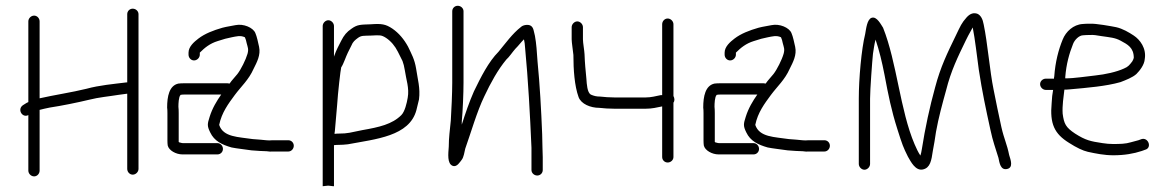

<svg xmlns="http://www.w3.org/2000/svg" viewBox="-20 -554 4043 664"><path d="M420 -505V-269H417C371.5 -263.3 324 -259.3 279 -247C230.1 -234.8 165.3 -225.1 117 -214V-480C117 -490.6 108.6 -500 98 -500C87.4 -500 78 -490.6 78 -480V-201C70.5 -197.8 65.6 -193.8 59 -190C38.7 -175.5 57.3 -145 78 -156V36C78 46.6 87.4 56 98 56C108.6 56 117 46.6 117 36V-174C127 -176.7 138.7 -179.3 152 -182C190.7 -187.7 249.7 -199.7 288 -209C321.8 -217.7 357.6 -220.6 390 -226L420 -230V30C420 40.6 428.4 50 439 50C449.6 50 459 40.6 459 30V-505C459 -515.6 449.6 -524 439 -524C428.4 -524 420 -515.6 420 -505Z M671 -365V-372C688.1 -389.1 706 -403.7 733 -412L759 -420C767.7 -422 775 -423.7 781 -425C795.9 -427.7 811.3 -432.8 827 -425C829.7 -419 831.7 -412.3 833 -405C836.8 -389.8 840.5 -384.6 836 -368C830.1 -347.4 813.2 -313.6 801 -298C790.8 -285.2 781.8 -276.7 774 -265C771.3 -265.7 769 -266 767 -266H616C609.3 -266 603 -265.7 597 -265C565.2 -258.2 558 -220.5 558 -182C558.7 -177.3 559 -171 559 -163V-68C559 -62 559.3 -56.3 560 -51C563.8 -33.8 588.6 -20 611 -20H732C742.6 -20 751 -28.4 751 -39C751 -49.6 742.6 -59 732 -59H612C610 -59 605.7 -60 599 -62C599 -62.7 598.7 -63 598 -63V-163C598 -171.7 597.7 -179 597 -185C597 -195.8 597.9 -218.9 604 -225C604 -225.7 604.3 -226 605 -226C608.3 -226.7 612 -227 616 -227H745C729.3 -204.5 714.3 -179.9 705 -150C697.5 -126.1 695.4 -119.2 707 -96C721 -66.3 747.6 -53.5 781 -44C796.9 -40.6 832.6 -36.7 850 -34L878 -32C886.7 -31.3 894.7 -31 902 -31C910 -29.7 917.3 -29.3 924 -30H977C987.6 -30 996 -39.4 996 -50C996 -60.6 987.6 -69 977 -69H922C908.5 -67.1 894.5 -70 880 -71L854 -73C804.3 -80.7 752.3 -79.1 738 -122C746.6 -164.8 770.4 -196.2 792 -225.5C813.8 -255 840.3 -278 857 -316C868.5 -339 882.1 -363.8 876 -392C872.9 -405.9 868.4 -428 863 -440C855.2 -458.5 822.2 -473 794 -467C778.6 -463.6 766.3 -462.6 749 -458C718.2 -449.2 688.4 -437.8 666 -420.5C651.7 -409.5 632 -392.9 632 -372V-365C632 -354.4 640.4 -345 651 -345C661.6 -345 671 -354.4 671 -365Z M1137 -91C1137 -94.3 1137.3 -97.3 1138 -100C1139.3 -117.3 1142 -148 1146 -192C1148.3 -230.9 1157.9 -314.3 1160 -321C1168.1 -332.6 1176.1 -358.2 1183 -372L1195 -396C1200.5 -409.8 1207.2 -414.9 1218 -423C1230.6 -432 1238 -429.9 1263 -431C1293.1 -432.3 1297.9 -433.9 1315 -423C1332.2 -411.5 1346.1 -394.9 1356 -375L1372 -343C1375.3 -334.3 1378 -323.7 1380 -311C1384.3 -279.6 1396.1 -249.6 1390 -216C1386.9 -197.4 1380 -168 1368 -156C1336.1 -124.1 1291.3 -114.2 1233 -104C1191.9 -95.8 1183.7 -92 1151 -92C1145.7 -92 1141 -91.7 1137 -91ZM1096 -464V90L1115 88C1120.2 88 1128.2 90 1132.5 90H1135V-52C1140.3 -52.7 1146 -53 1152 -53C1161.3 -53 1171.7 -53.7 1183 -55C1280 -73.2 1395.7 -82.7 1420 -173C1424 -188.3 1427 -200.7 1429 -210C1434.2 -249 1424.1 -281.1 1419 -317C1413.6 -349.5 1403.5 -366.6 1391 -393C1377.1 -418.3 1359.5 -439.5 1337 -455C1313.6 -470.6 1299.8 -472.8 1262 -470C1227 -468.7 1216.4 -469.5 1196 -455C1179.3 -443.9 1169.5 -432 1160 -413C1150.9 -394.7 1143.6 -382.5 1136 -361C1136 -360.3 1135.7 -359.3 1135 -358V-464C1135 -474.3 1125.6 -484 1115.5 -484C1105.4 -484 1096 -474.3 1096 -464Z M1544 -515V-268C1544 -233.8 1541.2 -170.6 1539 -137C1535.8 -103.4 1532 -77.9 1532 -47C1530.3 -22.7 1525.8 11.9 1545.5 19.5C1560.3 25.2 1570.8 5.8 1576.5 -1C1583.9 -9.9 1586.2 -28.9 1589 -40C1608.8 -95.5 1629.2 -167.7 1655 -221C1676.9 -267.7 1702.1 -313.3 1731 -348C1741.5 -357.2 1751.6 -373.3 1762 -385C1775 -398 1779.4 -405.4 1792 -418C1794 -410 1795.3 -400 1796 -388C1806.5 -278 1813 -158.8 1818 -43V34C1818 44.6 1827.4 53 1838 53C1848.6 53 1857 44.6 1857 34V-10C1857 -20 1856.7 -31.7 1856 -45C1856 -55 1855.7 -70 1855 -90C1851.7 -173 1846.9 -262.1 1839 -341C1836.7 -374.2 1835 -403.2 1830 -430C1825.8 -445.6 1825.7 -458.7 1815.5 -465C1806.1 -470.8 1788.3 -467.3 1782 -461C1751.5 -437.3 1728.6 -404.5 1704 -375C1669.6 -340.6 1642.6 -286.7 1619 -238C1603 -201.7 1589.4 -162.1 1577 -123V-134C1580.3 -168.5 1583 -231.8 1583 -268V-515C1583 -525.6 1573.6 -534 1563 -534C1552.4 -534 1544 -525.6 1544 -515Z M2270 -470V-225H2265C2247.5 -221.5 2232.1 -217 2213 -217H2105C2085.7 -217 2071.9 -218.4 2056 -220C2042.7 -220 2034 -222.1 2023 -227C2010.9 -234.3 2009.2 -262.8 2008 -281C2005 -312.1 2002.7 -333.9 2001.5 -366.5C2001.1 -378.4 1996 -405.5 1996 -418V-460C1996 -470.3 1986.6 -480 1976.5 -480C1966.4 -480 1957 -470.3 1957 -460V-418C1957 -407.1 1961.9 -376.6 1963 -364C1963 -313.2 1966.7 -257.3 1981 -218C1989.8 -194.6 2021.4 -181 2053 -181C2070 -179.3 2084 -178 2105 -178H2213C2235.3 -178 2251 -182.2 2270 -186V-11C2270 -0.4 2278.4 8 2289 8C2299.6 8 2309 -0.4 2309 -11V-199C2314.4 -206.6 2312.6 -214.7 2309 -222V-470C2309 -480.6 2299.6 -490 2289 -490C2278.4 -490 2270 -480.6 2270 -470Z M2525 -365V-372C2542.1 -389.1 2560 -403.7 2587 -412L2613 -420C2621.7 -422 2629 -423.7 2635 -425C2649.9 -427.7 2665.3 -432.8 2681 -425C2683.7 -419 2685.7 -412.3 2687 -405C2690.8 -389.8 2694.5 -384.6 2690 -368C2684.1 -347.4 2667.2 -313.6 2655 -298C2644.8 -285.2 2635.8 -276.7 2628 -265C2625.3 -265.7 2623 -266 2621 -266H2470C2463.3 -266 2457 -265.7 2451 -265C2419.2 -258.2 2412 -220.5 2412 -182C2412.7 -177.3 2413 -171 2413 -163V-68C2413 -62 2413.3 -56.3 2414 -51C2417.8 -33.8 2442.6 -20 2465 -20H2586C2596.6 -20 2605 -28.4 2605 -39C2605 -49.6 2596.6 -59 2586 -59H2466C2464 -59 2459.7 -60 2453 -62C2453 -62.7 2452.7 -63 2452 -63V-163C2452 -171.7 2451.7 -179 2451 -185C2451 -195.8 2451.9 -218.9 2458 -225C2458 -225.7 2458.3 -226 2459 -226C2462.3 -226.7 2466 -227 2470 -227H2599C2583.3 -204.5 2568.3 -179.9 2559 -150C2551.5 -126.1 2549.4 -119.2 2561 -96C2575 -66.3 2601.6 -53.5 2635 -44C2650.9 -40.6 2686.6 -36.7 2704 -34L2732 -32C2740.7 -31.3 2748.7 -31 2756 -31C2764 -29.7 2771.3 -29.3 2778 -30H2831C2841.6 -30 2850 -39.4 2850 -50C2850 -60.6 2841.6 -69 2831 -69H2776C2762.5 -67.1 2748.5 -70 2734 -71L2708 -73C2658.3 -80.7 2606.3 -79.1 2592 -122C2600.6 -164.8 2624.4 -196.2 2646 -225.5C2667.8 -255 2694.3 -278 2711 -316C2722.5 -339 2736.1 -363.8 2730 -392C2726.9 -405.9 2722.4 -428 2717 -440C2709.2 -458.5 2676.2 -473 2648 -467C2632.6 -463.6 2620.3 -462.6 2603 -458C2572.2 -449.2 2542.4 -437.8 2520 -420.5C2505.7 -409.5 2486 -392.9 2486 -372V-365C2486 -354.4 2494.4 -345 2505 -345C2515.6 -345 2525 -354.4 2525 -365Z M2989 13V-213C2989 -243 2996.3 -342.5 2999 -368C3001.9 -385.3 3003.6 -401.4 3008 -417C3021 -378 3030.1 -340.6 3039 -295C3052.1 -225.2 3062.4 -173.4 3083.5 -107C3100.6 -53.1 3103.6 -44.8 3120 -12C3129.8 4.7 3145.9 38 3172 32C3197.1 26.2 3201.2 1.3 3206 -32C3210 -52.7 3213.7 -74.7 3217 -98C3225.5 -146 3239.5 -197.1 3252 -242C3268.9 -309.6 3292.5 -357.2 3320 -414C3332.9 -440.6 3337.6 -446.2 3344 -459C3351.9 -419.7 3359 -356.8 3365 -313C3376.6 -236.9 3389.5 -176.9 3405 -106C3414 -63.5 3422.3 -43.6 3433 -8C3436.7 10.4 3440.4 34.9 3462.5 30.5C3485.7 25.9 3475 -1.5 3470 -18C3462.4 -56.1 3452.6 -72.6 3443 -115C3434.1 -154.6 3424 -204.9 3416 -245C3403.3 -306.5 3395.1 -406.9 3382 -469C3378.7 -488.3 3371.7 -500.7 3361 -506C3347.7 -511.3 3335 -507.3 3323 -494C3304.9 -473.6 3302.1 -465.3 3285.5 -431C3256.5 -371.1 3232.7 -323.1 3214 -252C3195.3 -184.6 3179.5 -111.6 3168 -38C3166.7 -29.3 3165 -22 3163 -16C3155.2 -27.7 3149.3 -40.4 3143 -55C3092.8 -172.2 3081.7 -338.7 3034 -458C3027.1 -468.3 3012.4 -498.5 2994.5 -492.5C2978.6 -487.2 2975.5 -455.1 2972 -436C2959.2 -384.9 2950 -281.9 2950 -213V13C2950 23.3 2959.4 33 2969.5 33C2979.6 33 2989 23.3 2989 13Z M3664 -283V-287C3667.5 -332.9 3678.1 -369.7 3691 -402C3696.3 -416.2 3711.9 -432 3726 -432C3732.7 -432.7 3741 -433 3751 -433C3759.7 -433.7 3772.7 -432.3 3790 -429C3820.3 -424.5 3836.2 -423.8 3856 -413C3879.5 -400.3 3901 -389.4 3901 -354C3900.3 -350.7 3898.7 -346.7 3896 -342C3886.7 -330 3882.2 -323.1 3867 -317C3841.5 -305.2 3802.3 -296.6 3768 -293C3737.1 -289.9 3696.9 -283 3664 -283ZM3597 -243H3622C3619.3 -229.3 3617.9 -215.5 3617 -198C3610.1 -125.6 3626.5 -91.3 3677 -60C3703 -43.3 3724.7 -33 3742 -29C3769 -23.1 3798.8 -17 3830 -17C3868.9 -17 3900.8 -22.6 3929 -32L3940 -36C3965 -42.2 3951.7 -79.8 3928 -73L3917 -69C3909.7 -67 3901 -64.7 3891 -62C3872.6 -56.3 3853.2 -56 3829 -56C3817.7 -56 3805.7 -57 3793 -59C3751.6 -65.2 3734.7 -68.6 3698 -92C3665.7 -113.5 3659.7 -125.7 3655 -161C3653.2 -189.2 3658.2 -218.8 3661 -244C3667 -244 3673.3 -244.3 3680 -245C3740.3 -250.5 3804.7 -255.6 3855 -270C3873.6 -277.2 3896.8 -286 3910 -298C3921.8 -309.8 3937.7 -329.9 3939 -350C3945.2 -387.1 3922.4 -416.8 3901 -431C3884.4 -442 3862.5 -455 3840 -460C3823.1 -463.4 3769.6 -473.2 3749 -472C3739 -472 3730.7 -471.7 3724 -471C3692.2 -469 3666 -444.9 3655 -417C3640.7 -382 3629.6 -340.3 3626 -290C3625.3 -287.3 3625 -284.7 3625 -282H3597C3586.4 -282 3577 -273.6 3577 -263C3577 -252.4 3586.4 -243 3597 -243Z"/></svg>

Font: Just Breathe
Style: Regular
Weight: 400
Foundry: Cannot Into Space Fonts
Version: Version 0.72